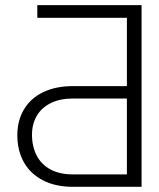

<svg xmlns="http://www.w3.org/2000/svg" viewBox="-20 -721 613 741"><path d="M46.9 -199.2Q46.9 -256.3 72.8 -299.3Q98.6 -342.3 147.2 -365.5Q195.8 -388.7 261.7 -388.7H469.7V-652.3H124V-701.2H526.4V0H261.7Q194.8 0 146.5 -24.7Q98.1 -49.3 72.5 -94.2Q46.9 -139.2 46.9 -199.2ZM469.7 -340.8H261.7Q211.4 -340.8 175.8 -323Q140.1 -305.2 121.8 -273.7Q103.5 -242.2 103.5 -201.2Q103.5 -155.3 121.6 -120.6Q139.6 -85.9 175 -66.9Q210.4 -47.9 261.7 -47.9H469.7Z"/></svg>

Font: Pretendard GOV ExtraLight
Style: Regular
Weight: 200
Designer: Base glyphs from Inter by Rasmus Andersson; Hangeul glyphs from Noto Sans CJK(Source Han Sans) by Jang Soo-young and Kan
Foundry: Kil Hyung-jin
Version: Version 1.309